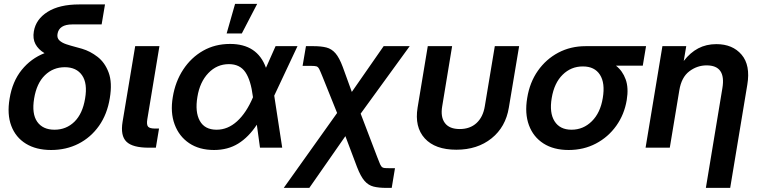

<svg xmlns="http://www.w3.org/2000/svg" viewBox="-20 -750 3859 975"><path d="M239.7 11.7Q163.6 11.7 111.6 -20.3Q59.6 -52.2 37.4 -110.8Q15.1 -169.4 28.8 -249.5Q43 -336.4 90.1 -394.8Q137.2 -453.1 206.1 -480Q174.3 -499 159.9 -526.4Q145.5 -553.7 151.9 -590.8Q162.1 -652.3 221.9 -689.9Q281.7 -727.5 382.3 -727.5H513.2L496.1 -626H347.7Q279.8 -626 272 -577.6Q268.6 -557.1 281.5 -544.9Q294.4 -532.7 316.4 -525.4Q338.4 -518.1 362.8 -511.7Q371.1 -509.3 379.6 -507.1Q388.2 -504.9 396.5 -502.4Q438 -490.2 475.3 -461.4Q512.7 -432.6 531.7 -381.6Q550.8 -330.6 537.6 -251.5Q524.4 -169.9 482.7 -110.8Q440.9 -51.8 378.4 -20Q315.9 11.7 239.7 11.7ZM256.8 -91.3Q316.4 -91.3 357.9 -131.8Q399.4 -172.4 412.1 -249.5Q425.3 -326.7 396.7 -367.7Q368.2 -408.7 309.1 -408.7Q250 -408.7 208 -367.9Q166 -327.1 153.3 -249.5Q140.6 -172.4 168.9 -131.8Q197.3 -91.3 256.8 -91.3Z M735.8 0Q653.3 0 622.1 -30.5Q590.8 -61 602.5 -131.8L666.5 -515.6H789.6L728 -144Q723.6 -116.7 731.9 -106.9Q740.2 -97.2 767.1 -97.2H787.6L771.5 0Z M1066.9 11.7Q992.2 11.7 940.7 -22.9Q889.2 -57.6 866.7 -118.4Q844.2 -179.2 857.4 -256.8Q870.1 -335.4 910.2 -396.5Q950.2 -457.5 1011 -492.2Q1071.8 -526.9 1148.4 -526.9Q1287.1 -526.9 1330.6 -405.8L1379.4 -515.6H1490.7L1372.6 -264.2L1413.1 0H1300.3L1284.2 -116.7Q1242.7 -53.7 1189.9 -21Q1137.2 11.7 1066.9 11.7ZM1264.6 -255.9 1264.2 -259.3Q1253.9 -342.3 1226.1 -383.3Q1198.2 -424.3 1142.6 -424.3Q1081.5 -424.3 1038.1 -378.9Q994.6 -333.5 982.4 -257.8Q969.7 -181.6 994.6 -136.5Q1019.5 -91.3 1080.1 -91.3Q1136.7 -91.3 1183.8 -134Q1231 -176.8 1264.6 -255.9ZM1130.9 -580.1 1173.8 -730.5H1286.1L1208 -580.1Z M1420.9 204.1 1691.9 -176.3 1617.7 -360.8Q1606.9 -387.7 1601.1 -399.2Q1595.2 -410.6 1586.9 -413.1Q1578.6 -415.5 1559.6 -415.5H1516.6L1533.7 -515.6H1572.8Q1610.8 -515.6 1637.5 -508.8Q1664.1 -502 1683.6 -479.5Q1703.1 -457 1720.7 -409.7L1766.6 -283.2L1928.2 -515.6H2060.5L1811.5 -172.9L1896.5 49.8Q1905.3 73.2 1910.4 84.5Q1915.5 95.7 1922.4 100.1Q1927.7 103 1935.1 103.5Q1942.4 104 1954.1 104H1985.8L1969.2 204.1H1941.4Q1903.3 204.1 1877 197.5Q1850.6 190.9 1831.1 168.5Q1811.5 146 1793 98.1L1733.9 -58.6L1550.8 204.1Z M2297.4 10.3Q2189.5 10.3 2137 -47.4Q2084.5 -105 2100.6 -203.6L2152.3 -515.6H2275.9L2225.6 -210.4Q2216.3 -155.8 2239.3 -125.2Q2262.2 -94.7 2314.5 -94.7Q2366.7 -94.7 2399.9 -125.2Q2433.1 -155.8 2441.9 -210.4L2492.7 -515.6H2616.2L2564 -203.6Q2547.9 -105 2476.1 -47.4Q2404.3 10.3 2297.4 10.3Z M2867.7 11.7Q2791.5 11.7 2739.7 -21.5Q2688 -54.7 2666 -114.3Q2644 -173.8 2657.2 -252.4Q2669.9 -331.5 2711.4 -390.6Q2752.9 -449.7 2815.4 -482.7Q2877.9 -515.6 2953.6 -515.6H3260.7L3244.1 -416.5H3107.9Q3141.6 -390.1 3157.2 -346.9Q3172.9 -303.7 3162.6 -241.7Q3150.4 -168.5 3109.4 -111.1Q3068.4 -53.7 3006.1 -21Q2943.8 11.7 2867.7 11.7ZM2940.4 -412.6H2939Q2879.9 -412.6 2837.2 -370.6Q2794.4 -328.6 2781.7 -252.4Q2769 -177.2 2796.1 -134.3Q2823.2 -91.3 2882.3 -91.3Q2941.9 -91.3 2985.4 -134.3Q3028.8 -177.2 3041 -252.4Q3053.7 -328.1 3026.6 -370.4Q2999.5 -412.6 2940.4 -412.6Z M3429.7 -291.5 3381.3 0H3258.3L3343.8 -515.6H3464.8L3452.1 -440.4Q3484.9 -482.9 3525.6 -504.4Q3566.4 -525.9 3617.7 -525.9Q3700.2 -525.9 3745.8 -472.4Q3791.5 -418.9 3774.9 -319.8L3688 204.1H3564.5L3648.4 -302.7Q3667.5 -418 3568.4 -418Q3520 -418 3480.2 -387.7Q3440.4 -357.4 3429.7 -291.5Z"/></svg>

Font: Inter Display SemiBold
Style: Italic
Weight: 600
Italic angle: -9.39999°
Designer: Rasmus Andersson
Foundry: rsms
Version: Version 4.000;git-a52131595